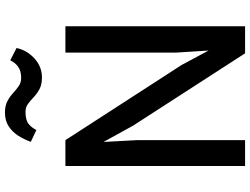

<svg xmlns="http://www.w3.org/2000/svg" viewBox="-140 -894 1033 794"><g transform="rotate(-90 377.0 -496.5)"><path d="M88 0V-743H195L506 -262L565.5 -151L557 -285V-743H666V0H554L255 -463L187.5 -585.5L195 -447V0ZM454 -840Q425 -840 406 -850.2Q387 -860.5 372.8 -874Q358.5 -887.5 344.8 -897.8Q331 -908 312 -908Q277.5 -908 261.8 -895Q246 -882 237 -863L188 -886Q197 -912 212.2 -936.5Q227.5 -961 251.2 -977Q275 -993 309 -993Q337 -993 356 -983Q375 -973 389.5 -959.5Q404 -946 418.8 -936Q433.5 -926 452 -926Q481.5 -926 498.8 -938.8Q516 -951.5 525 -971L576 -945Q567 -902.5 533 -871.2Q499 -840 454 -840Z"/></g></svg>

Font: Merriweather Sans
Style: Regular
Weight: 400
Designer: Eben Sorkin
Foundry: Eben Sorkin
Version: Version 1.008; ttfautohint (v1.7.19-72a1) -l 8 -r 50 -G 200 